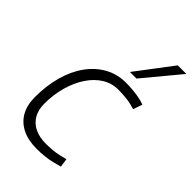

<svg xmlns="http://www.w3.org/2000/svg" viewBox="-240 -873 967 967"><g transform="rotate(45 243.5 -390.0)"><path d="M220 10Q159 10 116.5 -11.5Q74 -33 52 -72.5Q30 -112 30 -168Q30 -250 49 -318.5Q68 -387 104.5 -437.5Q141 -488 191.5 -516Q242 -544 304 -544Q327 -544 350 -542Q373 -540 395.5 -536Q418 -532 440 -524L423 -475Q391 -485 361 -488.5Q331 -492 301 -492Q255 -492 216 -468Q177 -444 148 -400.5Q119 -357 103 -300Q87 -243 87 -178Q87 -134 105 -103.5Q123 -73 156 -57Q189 -41 234 -41Q260 -41 282 -43Q304 -45 324.5 -49.5Q345 -54 364 -59L370 -13Q350 -7 326.5 -1.5Q303 4 276 7Q249 10 220 10ZM279 -596 426 -790H487L326 -596Z"/></g></svg>

Font: Georama ExtraCondensed Thin Light
Style: Italic
Weight: 300
Italic angle: -9°
Version: Version 1.001